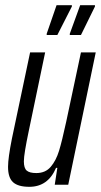

<svg xmlns="http://www.w3.org/2000/svg" viewBox="-20 -712 389 740"><path d="M11 -69Q11 -103 26 -178L96 -510H154L90 -203Q82 -165 77 -135Q72 -105 72 -90Q72 -64 83 -54.5Q94 -45 120 -45Q155 -45 175.5 -69Q196 -93 207.5 -130.5Q219 -168 235 -242L292 -510H349L243 0H191L201 -65H196Q165 8 93 8Q50 8 30.5 -9.5Q11 -27 11 -69ZM160 -577V-582L198 -692H257V-687L201 -577ZM249 -577V-582L289 -692H346V-687L292 -577Z"/></svg>

Font: Saira Ultra Condensed
Style: Italic
Weight: 400
Width: 1
Italic angle: -12°
Designer: Hector Gatti with collaboration of the Omnibus-Type team
Foundry: Omnibus-Type
Version: Version 1.001; ttfautohint (v1.8)